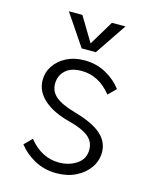

<svg xmlns="http://www.w3.org/2000/svg" viewBox="-112 -796 711 891"><g transform="rotate(15 243.5 -350.5)"><path d="M99 -106Q131 -67 167 -49Q203 -31 243 -31Q292 -31 328.5 -55.5Q365 -80 365 -125Q365 -163 335.5 -187Q306 -211 244 -227Q161 -248 116.5 -288Q72 -328 72 -382Q72 -420 93.5 -451.5Q115 -483 152 -501.5Q189 -520 237 -520Q295 -520 341.5 -494Q388 -468 416 -430L380 -394Q348 -433 312.5 -451Q277 -469 237 -469Q185 -469 158.5 -443.5Q132 -418 132 -380Q132 -343 160.5 -318.5Q189 -294 259 -274Q344 -250 384.5 -214.5Q425 -179 425 -128Q425 -87 401.5 -53.5Q378 -20 337.5 0Q297 20 245 20Q186 20 139 -6Q92 -32 63 -70ZM107 -721H172L243 -603L314 -721H379L277 -570H209Z"/></g></svg>

Font: Moderustic Light
Style: Regular
Weight: 300
Designer: Tural Alisoy
Foundry: TAFT Foundry
Version: Version 2.120